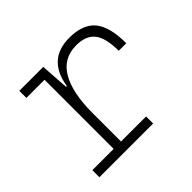

<svg xmlns="http://www.w3.org/2000/svg" viewBox="-129 -685 844 844"><g transform="rotate(-45 293.0 -263.5)"><path d="M229 -222.7V-43.9H384.8V0H50.8V-43.9H183.1V-473.6H70.3V-517.6H219.2L228 -384.8H232.9Q255.4 -527.3 390.6 -527.3Q474.6 -527.3 512.7 -481.4Q550.8 -435.5 550.8 -333H503.9Q503.9 -412.1 476.6 -447.3Q449.2 -482.4 388.7 -482.4Q308.1 -482.4 268.6 -414.8Q229 -347.2 229 -222.7Z"/></g></svg>

Font: Cascadia Mono NF ExtraLight
Style: Regular
Weight: 200
Monospace: yes
Designer: Aaron Bell
Foundry: Saja Typeworks
Version: Version 2404.023; ttfautohint (v1.8.4)